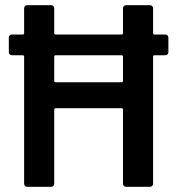

<svg xmlns="http://www.w3.org/2000/svg" viewBox="-20 -720 677 740"><path d="M575 -587C572 -587 570 -589 570 -592V-688C570 -695 565 -700 558 -700H466C459 -700 454 -695 454 -688V-592C454 -589 452 -587 449 -587H194C191 -587 189 -589 189 -592V-688C189 -695 184 -700 177 -700H85C78 -700 73 -695 73 -688V-592C73 -589 71 -587 68 -587H26C19 -587 14 -582 14 -575V-519C14 -512 19 -507 26 -507H68C71 -507 73 -505 73 -502V-12C73 -5 78 0 85 0H177C184 0 189 -5 189 -12V-298C189 -301 191 -303 194 -303H449C452 -303 454 -301 454 -298V-12C454 -5 459 0 466 0H558C565 0 570 -5 570 -12V-502C570 -505 572 -507 575 -507H617C624 -507 629 -512 629 -519V-575C629 -582 624 -587 617 -587ZM194 -403C191 -403 189 -405 189 -408V-502C189 -505 191 -507 194 -507H449C452 -507 454 -505 454 -502V-408C454 -405 452 -403 449 -403Z"/></svg>

Font: Barlow SemiBold Numbers
Style: Regular
Weight: 600
Designer: Jeremy Tribby
Foundry: Tribby Type
Version: Version 1.408